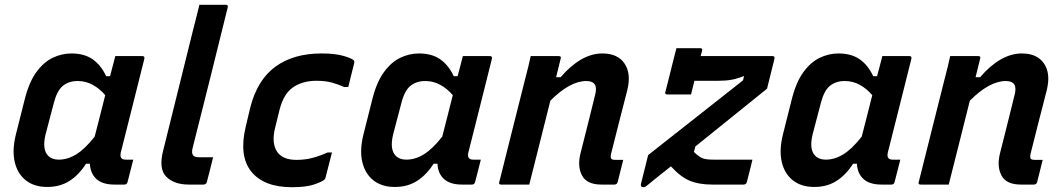

<svg xmlns="http://www.w3.org/2000/svg" viewBox="-20 -770 4440 801"><path d="M278 -547Q331 -547 366 -523Q401 -499 423 -452H439Q444 -470 449 -489.5Q454 -509 461 -536H574Q585 -536 582 -524Q558 -427 532 -324.5Q506 -222 484 -134Q477 -104 504 -104H536Q530 -81 524 -57Q518 -33 512 -10Q509 0 499 0H457Q408 0 382.5 -23Q357 -46 355 -87H339Q309 -40 269.5 -15Q230 10 177 10Q123 10 88 -17.5Q53 -45 41.5 -94Q30 -143 46 -208L82 -351Q100 -425 130.5 -467.5Q161 -510 199 -528.5Q237 -547 278 -547ZM181 -120Q197 -104 225 -104Q262 -104 298 -126Q334 -148 375 -200Q386 -243 397 -286Q408 -329 419 -373Q396 -400 367 -416Q338 -432 304 -432Q267 -432 242.5 -412Q218 -392 205 -342L170 -209Q155 -146 181 -120Z M784 -639Q791 -665 798 -694Q805 -723 812 -750H922Q933 -750 930 -739Q894 -593 857.5 -446.5Q821 -300 784 -154Q778 -133 785 -123Q788 -118 795 -116Q802 -114 811 -114H869Q863 -89 856.5 -63Q850 -37 843 -11Q842 -5 837.5 -2.5Q833 0 829 0H768Q706 0 673.5 -33Q641 -66 661 -143Q692 -267 722.5 -391Q753 -515 784 -639Z M1322 -547Q1378 -547 1414 -536.5Q1450 -526 1457 -517Q1459 -511 1458 -508Q1451 -482 1445.5 -458Q1440 -434 1433 -407H1415Q1392 -418 1364.5 -425.5Q1337 -433 1300 -433Q1243 -433 1203 -406Q1163 -379 1146 -311L1129 -242Q1111 -175 1136 -137Q1159 -103 1217 -103Q1253 -103 1284.5 -111.5Q1316 -120 1347 -134H1365Q1358 -109 1351.5 -81.5Q1345 -54 1338 -29Q1337 -24 1333 -20Q1322 -11 1289 0Q1256 11 1198 11Q1081 11 1028.5 -54Q976 -119 1005 -241L1024 -321Q1053 -436 1128.5 -491.5Q1204 -547 1322 -547Z M1728 -547Q1781 -547 1816 -523Q1851 -499 1873 -452H1889Q1894 -470 1899 -489.5Q1904 -509 1911 -536H2024Q2035 -536 2032 -524Q2008 -427 1982 -324.5Q1956 -222 1934 -134Q1927 -104 1954 -104H1986Q1980 -81 1974 -57Q1968 -33 1962 -10Q1959 0 1949 0H1907Q1858 0 1832.5 -23Q1807 -46 1805 -87H1789Q1759 -40 1719.5 -15Q1680 10 1627 10Q1573 10 1538 -17.5Q1503 -45 1491.5 -94Q1480 -143 1496 -208L1532 -351Q1550 -425 1580.5 -467.5Q1611 -510 1649 -528.5Q1687 -547 1728 -547ZM1631 -120Q1647 -104 1675 -104Q1712 -104 1748 -126Q1784 -148 1825 -200Q1836 -243 1847 -286Q1858 -329 1869 -373Q1846 -400 1817 -416Q1788 -432 1754 -432Q1717 -432 1692.5 -412Q1668 -392 1655 -342L1620 -209Q1605 -146 1631 -120Z M2194 -536H2311Q2323 -536 2319 -525Q2310 -488 2300 -448H2319Q2360 -496 2404 -521.5Q2448 -547 2493 -547Q2557 -547 2585.5 -505Q2614 -463 2597 -394Q2580 -327 2563 -261.5Q2546 -196 2529 -127Q2526 -112 2531 -107Q2535 -103 2547 -103H2580Q2574 -80 2568.5 -57Q2563 -34 2557 -11Q2554 0 2543 0H2489Q2428 0 2408 -38Q2388 -76 2402 -131Q2418 -194 2432.5 -252Q2447 -310 2463 -375Q2478 -432 2426 -432Q2358 -432 2276 -350Q2254 -262 2232 -174.5Q2210 -87 2188 0H2071Q2059 0 2063 -11Q2090 -118 2116.5 -224.5Q2143 -331 2170 -437Q2178 -467 2184 -492Q2190 -517 2194 -536Z M2802 -569H2901Q2912 -569 2909 -558Q2906 -549 2903 -536H3203Q3213 -536 3211 -525L3180 -400Q3105 -340 3030.5 -279.5Q2956 -219 2881 -159L2875 -136Q2898 -114 2913 -109Q2928 -104 2956 -104H3119Q3118 -98 3112.5 -76.5Q3107 -55 3102 -35Q3097 -15 3096 -11Q3093 0 3082 0H2951Q2896 0 2857.5 -16Q2819 -32 2779 -76Q2753 -56 2728 -35.5Q2703 -15 2678 5Q2671 11 2665 11Q2651 11 2654 -3L2684 -123L3080 -435L3084 -453Q3057 -442 3033 -437.5Q3009 -433 2979 -433H2877Q2869 -400 2863 -376H2764Q2752 -376 2756 -387Q2762 -410 2770.5 -444Q2779 -478 2787.5 -512.5Q2796 -547 2802 -569Z M3478 -547Q3531 -547 3566 -523Q3601 -499 3623 -452H3639Q3644 -470 3649 -489.5Q3654 -509 3661 -536H3774Q3785 -536 3782 -524Q3758 -427 3732 -324.5Q3706 -222 3684 -134Q3677 -104 3704 -104H3736Q3730 -81 3724 -57Q3718 -33 3712 -10Q3709 0 3699 0H3657Q3608 0 3582.5 -23Q3557 -46 3555 -87H3539Q3509 -40 3469.5 -15Q3430 10 3377 10Q3323 10 3288 -17.5Q3253 -45 3241.5 -94Q3230 -143 3246 -208L3282 -351Q3300 -425 3330.5 -467.5Q3361 -510 3399 -528.5Q3437 -547 3478 -547ZM3381 -120Q3397 -104 3425 -104Q3462 -104 3498 -126Q3534 -148 3575 -200Q3586 -243 3597 -286Q3608 -329 3619 -373Q3596 -400 3567 -416Q3538 -432 3504 -432Q3467 -432 3442.5 -412Q3418 -392 3405 -342L3370 -209Q3355 -146 3381 -120Z M3944 -536H4061Q4073 -536 4069 -525Q4060 -488 4050 -448H4069Q4110 -496 4154 -521.5Q4198 -547 4243 -547Q4307 -547 4335.5 -505Q4364 -463 4347 -394Q4330 -327 4313 -261.5Q4296 -196 4279 -127Q4276 -112 4281 -107Q4285 -103 4297 -103H4330Q4324 -80 4318.5 -57Q4313 -34 4307 -11Q4304 0 4293 0H4239Q4178 0 4158 -38Q4138 -76 4152 -131Q4168 -194 4182.5 -252Q4197 -310 4213 -375Q4228 -432 4176 -432Q4108 -432 4026 -350Q4004 -262 3982 -174.5Q3960 -87 3938 0H3821Q3809 0 3813 -11Q3840 -118 3866.5 -224.5Q3893 -331 3920 -437Q3928 -467 3934 -492Q3940 -517 3944 -536Z"/></svg>

Font: Recursive Sn Lnr St SmB
Style: Italic
Weight: 600
Italic angle: -15°
Version: Version 1.079;hotconv 1.0.112;makeotfexe 2.5.65598; ttfautoh